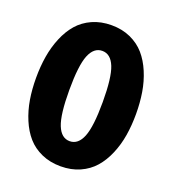

<svg xmlns="http://www.w3.org/2000/svg" viewBox="-138 -856 881 975"><g transform="rotate(20 303.0 -369.0)"><path d="M402.3 -7.8Q356.4 12.7 299.3 12.7Q242.2 12.7 196 -7.8Q149.9 -28.3 119.1 -63.5Q88.4 -98.6 67.9 -147.5Q47.4 -196.3 38.3 -251Q29.3 -305.7 29.3 -367.2Q29.3 -428.7 38.3 -483.6Q47.4 -538.6 67.9 -587.9Q88.4 -637.2 119.1 -672.6Q149.9 -708 196 -728.8Q242.2 -749.5 299.3 -749.5Q356.4 -749.5 402.3 -728.8Q448.2 -708 479 -672.6Q509.8 -637.2 530.5 -587.9Q551.3 -538.6 560.3 -483.6Q569.3 -428.7 569.3 -367.2Q569.3 -305.7 560.3 -251Q551.3 -196.3 530.5 -147.5Q509.8 -98.6 479 -63.5Q448.2 -28.3 402.3 -7.8ZM209 -367.2Q209 -234.4 231.4 -178.7Q253.9 -123 299.3 -123Q344.7 -123 367.2 -179Q389.6 -234.9 389.6 -367.2Q389.6 -499.5 367.2 -555.2Q344.7 -610.8 299.3 -610.8Q253.9 -610.8 231.4 -555.2Q209 -499.5 209 -367.2Z"/></g></svg>

Font: Epilogue ExtraBold
Style: Regular
Weight: 800
Designer: Tyler Finck
Foundry: Etcetera Type Co
Version: Version 2.112